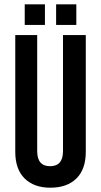

<svg xmlns="http://www.w3.org/2000/svg" viewBox="-20 -863 470 893"><path d="M189 -747H95V-843H189ZM335 -747H241V-843H335ZM379 -700V-157Q379 -76 335.5 -33Q292 10 214 10Q138 10 94.5 -33Q51 -76 51 -157V-700H153V-160Q153 -90 213 -90Q273 -90 273 -160V-700Z"/></svg>

Font: Bebas Kai
Style: Regular
Weight: 400
Designer: Ryoichi Tsunekawa
Foundry: Dharma Type
Version: Version 1.001;PS 001.001;hotconv 1.0.70;makeotf.lib2.5.58329